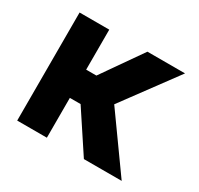

<svg xmlns="http://www.w3.org/2000/svg" viewBox="-122 -693 870 840"><g transform="rotate(30 313.0 -273.0)"><path d="M392.1 0 259.3 -201.2H205.1V0H55.2V-545.9H205.1V-343.8H256.8L397.9 -545.9H587.9L387.2 -273.9L583 0Z"/></g></svg>

Font: Inter Tight
Style: Bold
Weight: 700
Designer: Rasmus Andersson
Foundry: rsms
Version: Version 3.004; ttfautohint (v1.8.4.7-5d5b)